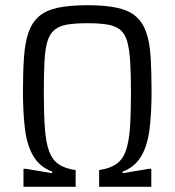

<svg xmlns="http://www.w3.org/2000/svg" viewBox="-20 -716 669 736"><path d="M70 0V-69H79L180 -52V-58Q133 -76 108.5 -116.5Q84 -157 76 -219.5Q68 -282 68 -365Q68 -441 72 -497Q76 -553 89 -591Q102 -629 128.5 -652.5Q155 -676 200.5 -686Q246 -696 316 -696Q384 -696 429.5 -686Q475 -676 501.5 -652.5Q528 -629 541 -591Q554 -553 557.5 -497Q561 -441 561 -365Q561 -282 553 -219.5Q545 -157 521 -116.5Q497 -76 450 -58V-52L551 -69H560V0H360V-64Q401 -70 425.5 -87Q450 -104 462 -137Q474 -170 478 -224.5Q482 -279 482 -360Q482 -432 479 -480Q476 -528 467.5 -557.5Q459 -587 440.5 -602Q422 -617 391.5 -622Q361 -627 315 -627Q269 -627 238.5 -622Q208 -617 189.5 -602Q171 -587 162 -558Q153 -529 150.5 -480.5Q148 -432 148 -360Q148 -279 152 -224.5Q156 -170 168 -137Q180 -104 204 -87Q228 -70 270 -64V0Z"/></svg>

Font: Saira SemiCondensed
Style: Regular
Weight: 400
Width: 4
Designer: Hector Gatti with collaboration of the Omnibus-Type team
Foundry: Omnibus-Type
Version: Version 1.101